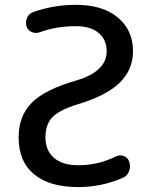

<svg xmlns="http://www.w3.org/2000/svg" viewBox="-20 -760 624 790"><path d="M301.8 9.8Q183.6 9.8 120.1 -43Q56.6 -95.7 56.6 -195.3Q56.6 -283.2 111.3 -337.9Q166 -392.6 296.9 -429.7Q418.9 -466.8 418.9 -549.8Q418.9 -596.7 385.7 -624.5Q352.5 -652.3 292 -652.3Q211.9 -652.3 142.6 -627Q126 -621.1 109.9 -628.4Q93.8 -635.7 88.9 -652.3Q84 -669.9 91.8 -687.5Q99.6 -705.1 118.2 -710.9Q202.1 -740.2 292 -740.2Q402.3 -740.2 464.8 -688Q527.3 -635.7 527.3 -549.8Q527.3 -472.7 471.7 -418.9Q416 -365.2 296.9 -330.1Q222.7 -306.6 194.8 -276.9Q167 -247.1 167 -195.3Q167 -140.6 202.1 -110.4Q237.3 -80.1 301.8 -80.1Q384.8 -80.1 456.1 -116.2Q471.7 -124 488.8 -118.2Q505.9 -112.3 511.7 -94.7Q518.6 -75.2 511.2 -55.7Q503.9 -36.1 485.4 -28.3Q397.5 9.8 301.8 9.8Z"/></svg>

Font: Rounded Mgen+ 2p medium
Style: Regular
Weight: 500
Designer: [Source Han Sans]
Ryoko NISHIZUKA  (kana & ideographs); Paul D. Hunt (Latin, Greek & Cyrillic); Wenlong ZHANG  (bopomofo
Version: Version 1.059.20150602